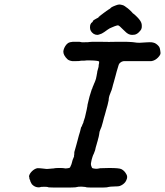

<svg xmlns="http://www.w3.org/2000/svg" viewBox="-20 -827 742 864"><path d="M308 -639Q313 -639 327 -639Q341 -639 343 -638Q347 -636 366 -637Q380 -637 382 -638Q383 -639 423 -639Q463 -639 464.5 -638.5Q466 -638 470.5 -638Q475 -638 475.5 -638.5Q476 -639 513 -639Q563 -639 568 -638Q570 -638 575.5 -637.5Q581 -637 584 -636.5Q587 -636 595.5 -635Q604 -634 607.5 -634.5Q611 -635 624.5 -635.5Q638 -636 641 -636.5Q644 -637 654 -637Q664 -637 669 -635.5Q674 -634 677 -633Q690 -626 697 -615Q700 -609 701 -600Q703 -589 702 -584Q699 -576 691 -568Q679 -556 666 -553L661 -552H601Q540 -552 537 -552Q528 -551 521 -545Q516 -541 514 -535Q512 -530 505 -505Q501 -491 500 -486Q497 -476 492 -457Q490 -449 488.5 -445Q487 -441 486 -435Q482 -419 479 -414Q477 -410 476 -406Q469 -390 469 -376Q468 -369 464 -354Q459 -338 458 -333Q457 -329 452 -311Q448 -299 443 -278Q436 -251 432 -245Q427 -235 426 -221Q425 -216 424 -211Q423 -205 421 -200Q420 -195 419.5 -193.5Q419 -192 417.5 -187Q416 -182 415 -178Q410 -162 408 -151L402 -135L399 -129Q398 -125 396 -120.5Q394 -116 392.5 -108.5Q391 -101 390 -96Q389 -91 389 -89Q389 -82 394 -72Q396 -69 407 -68Q412 -67 420 -68L431 -70L470 -71H471H473Q516 -71 526 -66Q540 -59 548 -44Q553 -36 552 -28Q552 -25 551.5 -24.5Q551 -24 550 -20Q548 -14 544 -8Q535 4 519 10Q514 12 497 12Q484 12 477 13Q470 14 467.5 14.5Q465 15 461 16Q457 17 419 17Q370 17 369 16Q367 14 348 13Q334 12 319 16Q315 17 261 17Q199 17 198 16Q198 15 191 14Q182 13 166 14L157 16Q157 16 153 16Q141 16 130 8Q128 6 126 4.5Q124 3 123 1.5Q122 0 122.5 0Q123 0 121 -2Q117 -9 117 -10Q116 -16 113 -21Q113 -23 112 -25Q112 -31 111 -32Q110 -32 111 -36Q114 -47 124.5 -57Q135 -67 147 -70Q151 -70 157 -70Q163 -70 163.5 -69.5Q164 -69 178 -68Q189 -66 197 -67Q203 -68 213.5 -68.5Q224 -69 226.5 -70Q229 -71 248 -71Q267 -71 268 -70Q274 -68 285 -70Q292 -71 294 -72.5Q296 -74 298 -80Q300 -84 301 -86.5Q302 -89 303 -93Q307 -110 310 -115Q315 -125 313 -127Q313 -128 314 -131.5Q315 -135 314 -138Q314 -143 318 -155Q319 -158 320.5 -164Q322 -170 324 -176.5Q326 -183 329 -195Q335 -219 340 -234Q343 -248 344.5 -252.5Q346 -257 347 -257Q348 -257 350 -264Q351 -268 352 -269Q353 -270 355 -275Q355 -277 355.5 -277.5Q356 -278 356 -280Q363 -298 367 -320Q368 -324 370 -333Q372 -342 372 -343.5Q372 -345 373 -348Q374 -351 374 -356Q375 -363 379 -377Q380 -382 383 -393Q392 -424 393 -425Q395 -427 397 -435Q398 -439 399 -440Q400 -441 401 -444Q402 -447 402.5 -448.5Q403 -450 404 -452Q405 -454 405.5 -455Q406 -456 406 -456.5Q406 -457 408.5 -462.5Q411 -468 412 -473Q413 -479 413.5 -480.5Q414 -482 414.5 -485Q415 -488 415.5 -491Q416 -494 417 -498.5Q418 -503 418 -506Q420 -512 423 -524Q424 -527 424 -529.5Q424 -532 424 -534Q427 -545 426 -549.5Q425 -554 392 -555Q367 -556 359 -554Q356 -554 349.5 -554Q343 -554 340 -553Q336 -552 323 -552Q310 -552 305 -552Q291 -554 284 -560Q275 -568 269 -579Q265 -587 265 -595Q266 -607 274 -620Q279 -628 286 -633Q294 -638 308 -639ZM528 -805Q535 -804 542 -799Q544 -797 548 -794.5Q552 -792 555 -789.5Q558 -787 562 -783.5Q566 -780 569.5 -776.5Q573 -773 575 -770.5Q577 -768 578 -767Q581 -766 592 -755.5Q603 -745 608 -738Q618 -725 618 -713Q619 -704 616 -696Q613 -690 605 -682Q596 -673 586 -671Q578 -670 575 -670Q567 -670 560 -673Q549 -678 534 -694Q517 -712 511 -713Q507 -713 496 -709Q490 -706 484 -704Q473 -700 465 -694Q446 -680 438 -676Q435 -675 428.5 -672.5Q422 -670 418 -670Q409 -670 401 -675Q385 -686 385 -703Q385 -713 387 -717Q388 -718 389.5 -721.5Q391 -725 392.5 -725Q394 -725 395 -727Q396 -729 397 -729Q397 -730 398 -731V-733L397 -732L398 -733Q400 -736 413 -743Q424 -748 424 -750Q424 -751 424 -751Q424 -751 425.5 -752Q427 -753 427.5 -753Q428 -753 428.5 -754.5Q429 -756 430 -756Q431 -756 432.5 -757.5Q434 -759 436 -760.5Q438 -762 438 -762Q438 -762 439.5 -763Q441 -764 441.5 -764.5Q442 -765 443 -766Q444 -767 446 -768Q451 -772 454 -774L456 -775L458 -777Q460 -778 460.5 -778.5Q461 -779 463.5 -780.5Q466 -782 467.5 -783.5Q469 -785 472 -786Q479 -791 479 -792Q479 -793 489 -798Q503 -804 511 -806Q519 -808 528 -805Z"/></svg>

Font: TT2020 Style E
Style: Italic
Weight: 400
Italic angle: -15°
Version: Version 0.2.000